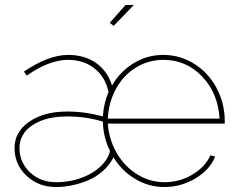

<svg xmlns="http://www.w3.org/2000/svg" viewBox="-20 -750 968 780"><path d="M441.9 -645 425.8 -657.2 490.2 -730H523.9ZM39.1 -148.9Q39.1 -214.4 98.9 -255.6Q158.7 -296.9 252.9 -296.9Q325.7 -296.9 397.9 -276.9Q400.9 -329.1 420.9 -376Q408.2 -436.5 364.3 -471.7Q320.3 -506.8 256.8 -506.8Q179.7 -506.8 88.9 -442.9L77.1 -459Q176.8 -526.9 256.8 -526.9Q323.2 -526.9 369.9 -494.4Q416.5 -461.9 435.1 -402.8Q467.8 -459.5 522.9 -493.2Q578.1 -526.9 643.1 -526.9Q710.9 -526.9 768.3 -491.2Q825.7 -455.6 859.1 -393.8Q892.6 -332 893.1 -258.8V-248H418Q422.9 -182.1 454.8 -127.4Q486.8 -72.8 538.1 -41.3Q589.4 -9.8 648.9 -9.8Q709 -9.8 761.2 -40.5Q813.5 -71.3 835 -119.1L854 -113.8Q833 -60.5 774.2 -25.4Q715.3 9.8 647.9 9.8Q584.5 9.8 529.8 -22.7Q475.1 -55.2 440.9 -110.8Q425.8 -80.1 398.9 -56.2Q372.1 -32.2 339.8 -18.3Q307.6 -4.4 273.9 2.7Q240.2 9.8 207 9.8Q136.2 9.8 87.6 -36.1Q39.1 -82 39.1 -148.9ZM872.1 -268.1Q865.7 -372.1 801 -439.5Q736.3 -506.8 644 -506.8Q583.5 -506.8 533 -476.1Q482.4 -445.3 451.9 -390.6Q421.4 -335.9 418 -268.1ZM412.1 -102.1Q423.8 -120.1 426.8 -137.2Q399.4 -191.9 397.9 -255.9Q330.1 -276.9 252.9 -276.9Q165.5 -276.9 112.3 -241.7Q59.1 -206.5 59.1 -148.9Q59.1 -90.3 101.8 -50Q144.5 -9.8 207 -9.8Q273.4 -9.8 329.1 -34.9Q384.8 -60.1 412.1 -102.1Z"/></svg>

Font: Rawline Thin
Style: Regular
Weight: 250
Designer: Matt McInerney, Pablo Impallari, Rodrigo Fuenzalida
Foundry: Matt McInerney, Pablo Impallari, Rodrigo Fuenzalida
Version: Version 4.020;PS 004.020;hotconv 1.0.88;makeotf.lib2.5.64775